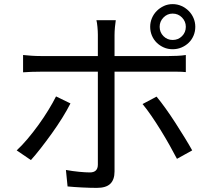

<svg xmlns="http://www.w3.org/2000/svg" viewBox="-20 -869 1040 932"><path d="M818 -803Q792 -803 773.5 -784Q755 -765 755 -739Q755 -712 773.5 -693.5Q792 -675 818 -675Q845 -675 863.5 -693.5Q882 -712 882 -739Q882 -765 863.5 -784Q845 -803 818 -803ZM818 -630Q795 -630 775.5 -638.5Q756 -647 741 -661.5Q726 -676 717.5 -696Q709 -716 709 -739Q709 -761 717.5 -781Q726 -801 741 -816Q756 -831 775.5 -840Q795 -849 818 -849Q841 -849 861 -840Q881 -831 896 -816Q911 -801 919.5 -781Q928 -761 928 -739Q928 -716 919.5 -696Q911 -676 896 -661.5Q881 -647 861 -638.5Q841 -630 818 -630ZM322 -367Q306 -335 282 -296.5Q258 -258 231 -220.5Q204 -183 177.5 -149Q151 -115 130 -92L61 -139Q86 -162 113.5 -194.5Q141 -227 167 -263Q193 -299 215 -335Q237 -371 252 -401ZM536 -521V-37Q536 3 515.5 23Q495 43 450 43Q418 43 378 41Q338 39 308 36L300 -44Q333 -38 364.5 -35Q396 -32 416 -32Q455 -32 455 -70V-521H177Q132 -521 92 -518V-602Q113 -600 133 -598.5Q153 -597 177 -597H455V-700Q455 -717 453 -738.5Q451 -760 448 -771H542Q540 -760 538 -738Q536 -716 536 -699V-597H800Q818 -597 840.5 -598Q863 -599 882 -602V-519Q862 -521 840.5 -521Q819 -521 801 -521ZM740 -400Q760 -376 784 -342.5Q808 -309 831.5 -272.5Q855 -236 876.5 -201Q898 -166 913 -139L839 -98Q824 -127 803.5 -163.5Q783 -200 760.5 -236.5Q738 -273 715 -306.5Q692 -340 672 -364Z"/></svg>

Font: SpoqaHanSans-Regular
Style: Regular
Weight: 400
Designer: [Spoqa Han Sans] Dong-huui Kim \uAE40 \uB3D9 \uD718  Younghwa Kang \uAC15 \uC601 \uD654  [Noto Sans] Ryoko NISHIZUKA \u8
Foundry: Spoqa (http://www.spoqa-han-sans.com)
Version: Version 2.000